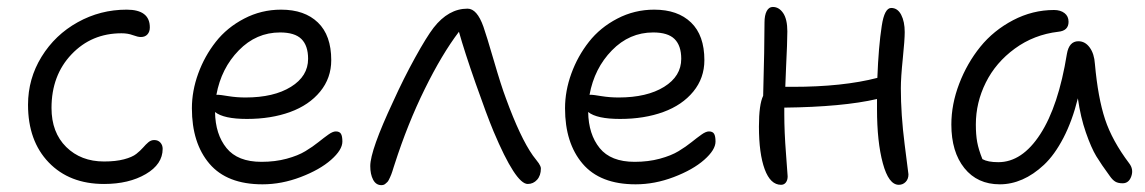

<svg xmlns="http://www.w3.org/2000/svg" viewBox="-20 -523 3310 555"><path d="M280.8 8.8Q180.7 8.8 120.8 -53.5Q61 -115.7 61 -220.2Q61 -295.4 100.1 -358.9Q139.2 -422.4 204.6 -458.7Q270 -495.1 346.2 -495.1Q413.1 -495.1 413.1 -443.8Q413.1 -431.2 406.2 -423.6Q399.4 -416 387.2 -416Q378.4 -416 364 -421.4Q349.6 -426.8 331.1 -426.8Q244.6 -426.8 186.8 -366Q128.9 -305.2 128.9 -210.9Q128.9 -140.1 171.4 -98.1Q213.9 -56.2 280.8 -56.2Q314.5 -56.2 338.4 -62.5Q362.3 -68.8 374 -78.1Q385.7 -87.4 393.6 -96.4Q401.4 -105.5 408.9 -111.8Q416.5 -118.2 425.8 -118.2Q437 -118.2 443.6 -110.8Q450.2 -103.5 450.2 -92.8Q450.2 -48.3 401.4 -19.8Q352.5 8.8 280.8 8.8Z M738.8 9.8Q636.2 9.8 585.4 -49.8Q534.7 -109.4 534.7 -210Q534.7 -260.3 553 -310.5Q571.3 -360.8 603.8 -402.1Q636.2 -443.4 685.8 -469.2Q735.4 -495.1 792.5 -495.1Q860.4 -495.1 898.9 -458Q937.5 -420.9 937.5 -349.1Q937.5 -297.4 905.5 -258.3Q873.5 -219.2 818.6 -199.2Q763.7 -179.2 693.8 -179.2Q626.5 -179.2 601.6 -199.2Q602.5 -134.8 634.8 -95Q667 -55.2 735.8 -55.2Q775.4 -55.2 808.6 -64.2Q841.8 -73.2 863 -86.2Q884.3 -99.1 900.4 -112.1Q916.5 -125 929.2 -134Q941.9 -143.1 950.7 -143.1Q961.4 -143.1 965.6 -136.2Q969.7 -129.4 969.7 -113.8Q969.7 -89.8 937 -61Q904.3 -32.2 849.1 -11.2Q793.9 9.8 738.8 9.8ZM611.8 -249Q615.7 -249 639.9 -245.1Q664.1 -241.2 689.5 -241.2Q771.5 -241.2 821 -272Q870.6 -302.7 870.6 -353Q870.6 -391.1 851.3 -410.2Q832 -429.2 789.6 -429.2Q720.7 -429.2 670.2 -377.4Q619.6 -325.7 605.5 -249Z M1082.5 12.2Q1066.9 12.2 1058.6 -3.4Q1050.3 -19 1050.3 -43Q1050.3 -88.4 1116.7 -230Q1146.5 -295.9 1179.9 -356.4Q1213.4 -417 1233.4 -442.9Q1276.4 -498 1331.5 -498Q1358.9 -498 1377.4 -445.8Q1386.2 -420.9 1407.5 -347.9Q1428.7 -274.9 1442.4 -238.8Q1483.9 -125 1520.5 -73.2Q1523.9 -68.8 1529.5 -61.5Q1535.2 -54.2 1537.4 -51Q1539.6 -47.9 1541.5 -43.7Q1543.5 -39.6 1543.5 -36.1Q1543.5 -15.6 1532.5 -3.4Q1521.5 8.8 1505.4 8.8Q1470.7 8.8 1406.7 -143.1Q1387.2 -189.9 1355 -281.7Q1322.8 -373.5 1306.6 -431.2Q1257.3 -366.2 1207.8 -265.6Q1158.2 -165 1120.6 -47.9Q1119.6 -44.9 1117.4 -38.1Q1115.2 -31.2 1114.3 -28.1Q1113.3 -24.9 1111.1 -19Q1108.9 -13.2 1107.4 -10.3Q1106 -7.3 1103.8 -2.9Q1101.6 1.5 1099.4 3.4Q1097.2 5.4 1094.5 7.8Q1091.8 10.3 1088.9 11.2Q1085.9 12.2 1082.5 12.2Z M1817.4 9.8Q1714.8 9.8 1664.1 -49.8Q1613.3 -109.4 1613.3 -210Q1613.3 -260.3 1631.6 -310.5Q1649.9 -360.8 1682.4 -402.1Q1714.8 -443.4 1764.4 -469.2Q1814 -495.1 1871.1 -495.1Q1939 -495.1 1977.5 -458Q2016.1 -420.9 2016.1 -349.1Q2016.1 -297.4 1984.1 -258.3Q1952.1 -219.2 1897.2 -199.2Q1842.3 -179.2 1772.5 -179.2Q1705.1 -179.2 1680.2 -199.2Q1681.2 -134.8 1713.4 -95Q1745.6 -55.2 1814.5 -55.2Q1854 -55.2 1887.2 -64.2Q1920.4 -73.2 1941.7 -86.2Q1962.9 -99.1 1979 -112.1Q1995.1 -125 2007.8 -134Q2020.5 -143.1 2029.3 -143.1Q2040 -143.1 2044.2 -136.2Q2048.3 -129.4 2048.3 -113.8Q2048.3 -89.8 2015.6 -61Q1982.9 -32.2 1927.7 -11.2Q1872.6 9.8 1817.4 9.8ZM1690.4 -249Q1694.3 -249 1718.5 -245.1Q1742.7 -241.2 1768.1 -241.2Q1850.1 -241.2 1899.7 -272Q1949.2 -302.7 1949.2 -353Q1949.2 -391.1 1929.9 -410.2Q1910.6 -429.2 1868.2 -429.2Q1799.3 -429.2 1748.8 -377.4Q1698.2 -325.7 1684.1 -249Z M2237.8 11.2Q2207 11.2 2190.4 -33.9Q2173.8 -79.1 2173.8 -157.2Q2173.8 -221.2 2186 -246.1Q2189.9 -387.7 2189.9 -458Q2189.9 -479 2196.3 -491Q2202.6 -502.9 2213.9 -502.9Q2231.9 -502.9 2243.9 -485.1Q2255.9 -467.3 2255.9 -432.1Q2255.9 -415.5 2254.9 -389.2Q2253.9 -362.8 2252.2 -327.9Q2250.5 -293 2250 -272H2271Q2416.5 -272 2516.1 -297.9Q2519.5 -388.2 2528.8 -448.2Q2536.6 -500 2556.2 -500Q2574.7 -500 2585 -480.2Q2595.2 -460.4 2595.2 -430.2Q2595.2 -407.7 2589.6 -353.3Q2584 -298.8 2584 -268.1Q2584 -191.9 2595 -105.7Q2606 -19.5 2606 -19Q2606 -5.4 2597.9 2.9Q2589.8 11.2 2578.1 11.2Q2548.8 11.2 2532 -50.8Q2515.1 -112.8 2515.1 -208V-236.8Q2416 -213.9 2247.1 -211.9V-192.9Q2247.1 -141.6 2252 -79.1Q2256.8 -16.6 2256.8 -13.2Q2256.8 -2.4 2251.7 4.4Q2246.6 11.2 2237.8 11.2Z M2870.1 9.8Q2805.2 9.8 2767.6 -37.1Q2730 -84 2730 -163.1Q2730 -221.7 2752.7 -281Q2775.4 -340.3 2813.7 -387.7Q2852.1 -435.1 2908.4 -464.6Q2964.8 -494.1 3026.9 -494.1Q3045.4 -494.1 3057.1 -485.1Q3068.8 -476.1 3068.8 -460Q3068.8 -434.1 3039.1 -431.2Q2968.8 -422.9 2913.6 -382.6Q2858.4 -342.3 2829.6 -284.4Q2800.8 -226.6 2800.8 -163.1Q2800.8 -133.8 2804.7 -112.3Q2808.6 -90.8 2819.8 -63Q2835.4 -54.2 2865.7 -54.2Q2934.6 -54.2 2987.1 -135.3Q3039.6 -216.3 3064 -367.2Q3070.3 -403.8 3097.2 -403.8Q3116.7 -403.8 3129.9 -385.7Q3143.1 -367.7 3145 -337.9Q3153.8 -240.2 3174.3 -178.2Q3194.8 -116.2 3244.1 -50.8Q3257.3 -33.7 3250.2 -13.4Q3243.2 6.8 3225.1 6.8Q3211.9 6.8 3203.9 2Q3195.8 -2.9 3188 -14.2Q3163.6 -47.4 3148.9 -71.5Q3134.3 -95.7 3118.9 -139.9Q3103.5 -184.1 3095.7 -238.8Q3079.6 -173.8 3054 -124.5Q3028.3 -75.2 2997.8 -46.6Q2967.3 -18.1 2935.3 -4.2Q2903.3 9.8 2870.1 9.8Z"/></svg>

Font: Shantell Sans Normal
Style: Regular
Weight: 300
Designer: Stephen Nixon, Anya Danilova, Shantell Martin
Foundry: Arrow Type
Version: Version 1.006;[559af2be0]